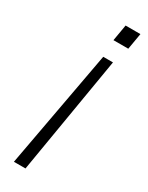

<svg xmlns="http://www.w3.org/2000/svg" viewBox="-176 -534 553 718"><g transform="rotate(30 100.0 -175.0)"><path d="M136 -500H200L188 -430H124ZM122 -357H164L79 150H29Z"/></g></svg>

Font: Overused Grotesk Light
Style: Italic
Weight: 300
Italic angle: -10°
Version: Version 0.003